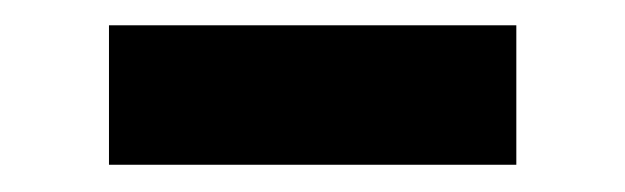

<svg xmlns="http://www.w3.org/2000/svg" viewBox="-20 -356 482 148"><path d="M64 -229V-336.5H378V-229Z"/></svg>

Font: Encode Sans SC Condensed Thin SemiBold
Style: Regular
Weight: 600
Version: Version 3.002